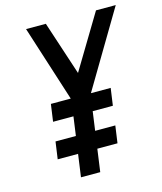

<svg xmlns="http://www.w3.org/2000/svg" viewBox="-112 -832 770 915"><g transform="rotate(-15 273.0 -375.0)"><path d="M88.5 -111.5H189L173.5 0H268.5L284 -111.5H383.5L395.5 -196.5H296L309 -290H408.5L420.5 -375H323L546 -750H448.5L288.5 -484L201 -750H103.5L223.5 -375H125.5L113.5 -290H214L201 -196.5H100.5Z"/></g></svg>

Font: Mohave Medium
Style: Italic
Weight: 500
Italic angle: -8°
Designer: Gumpita Rahayu
Foundry: Tokotype
Version: Version 2.002; ttfautohint (v1.8.3)